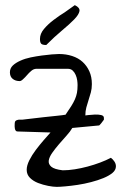

<svg xmlns="http://www.w3.org/2000/svg" viewBox="-20 -728 500 748"><path d="M84 -66.4Q84 -83 94.2 -103.5Q104.5 -124 119.6 -144Q134.8 -164.1 150.4 -182.1Q166 -200.2 176.8 -211.9L47.9 -215.8Q43.9 -215.8 41.5 -218.8Q39.1 -221.7 38.1 -226.1Q37.1 -230.5 37.1 -234.4Q37.1 -238.3 37.1 -239.3Q37.1 -248 38.1 -252.4Q39.1 -256.8 43 -258.8Q46.9 -260.7 52.7 -261.7Q58.6 -261.7 66.4 -261.7Q76.2 -262.7 99.6 -265.6Q123 -268.6 150.4 -271.5Q177.7 -274.4 201.7 -276.9Q225.6 -279.3 235.4 -281.2Q249 -300.8 257.8 -314.9Q266.6 -329.1 272 -341.3Q277.3 -353.5 279.8 -366.2Q282.2 -378.9 282.2 -396.5Q282.2 -404.3 280.8 -415Q279.3 -425.8 274.9 -436Q270.5 -446.3 263.2 -453.1Q255.9 -460 244.1 -460H122.1Q111.3 -460 102.1 -452.1Q92.8 -444.3 85.4 -435.5Q78.1 -426.8 70.3 -419.9Q62.5 -412.1 56.6 -412.1Q40 -412.1 29.3 -420.9Q18.6 -429.7 18.6 -446.3Q18.6 -461.9 29.8 -472.7Q41 -483.4 59.6 -491.7Q78.1 -500 99.6 -504.4Q121.1 -508.8 142.6 -511.7Q164.1 -514.6 182.1 -516.1Q200.2 -517.6 210 -517.6Q237.3 -517.6 261.2 -509.8Q285.2 -502 301.8 -486.8Q318.4 -471.7 328.1 -450.2Q337.9 -428.7 337.9 -400.4Q337.9 -382.8 334 -368.2Q330.1 -353.5 325.2 -338.9Q320.3 -324.2 316.4 -309.6Q312.5 -294.9 312.5 -278.3Q313.5 -278.3 324.7 -279.8Q335.9 -281.2 349.6 -281.7Q363.3 -282.2 374 -279.8Q384.8 -277.3 384.8 -268.6Q384.8 -266.6 384.8 -266.1Q384.8 -265.6 384.8 -264.6V-261.7Q381.8 -256.8 374.5 -248Q367.2 -239.3 366.2 -239.3L261.7 -229.5Q253.9 -215.8 239.3 -199.7Q224.6 -183.6 210 -166.5Q195.3 -149.4 183.6 -132.8Q171.9 -116.2 169.9 -102.5Q168 -88.9 179.7 -78.6Q191.4 -68.4 224.6 -64.5Q246.1 -64.5 271 -68.4Q295.9 -72.3 321.3 -79.1Q346.7 -85.9 370.1 -94.7Q393.6 -103.5 412.1 -113.3Q419.9 -107.4 425.8 -98.6Q431.6 -89.8 431.6 -80.1Q431.6 -65.4 418 -54.2Q404.3 -43 382.8 -34.2Q361.3 -25.4 335 -18.6Q308.6 -11.7 282.7 -7.8Q256.8 -3.9 234.9 -2Q212.9 0 201.2 0Q187.5 0 167.5 -3.9Q147.5 -7.8 128.4 -15.1Q109.4 -22.5 96.7 -35.2Q84 -47.9 84 -66.4ZM135.7 -576.2Q135.7 -596.7 151.4 -615.2Q167 -633.8 189 -650.4Q210.9 -667 234.4 -681.6Q255.9 -696.3 271.5 -708Q292 -698.2 289.6 -684.6Q287.1 -670.9 269 -652.3Q251 -633.8 221.7 -609.4Q192.4 -585 160.2 -552.7Q145.5 -552.7 140.6 -557.6Q135.7 -562.5 135.7 -576.2Z"/></svg>

Font: Indie Flower
Style: Regular
Weight: 400
Designer: Kimberly Geswein
Foundry: Kimberly Geswein
Version: Version 1.001 2010